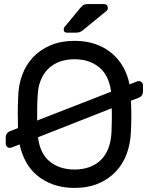

<svg xmlns="http://www.w3.org/2000/svg" viewBox="-20 -910 729 940"><path d="M8 0ZM373 -871Q384 -884 391.5 -887Q399 -890 410 -890H489Q508 -890 508 -870Q508 -863 503 -858L392 -767Q384 -760 375 -755Q366 -750 350 -750H308Q292 -750 292 -766Q292 -774 297 -779ZM69 -434Q70 -492 88.5 -542.5Q107 -593 142 -630Q177 -667 228 -688.5Q279 -710 345 -710Q402 -710 447.5 -694Q493 -678 527 -649.5Q561 -621 583 -582Q605 -543 614 -497L648 -510Q655 -513 659 -513Q668 -513 674 -507Q680 -501 680 -492V-464Q680 -439 658 -431L621 -417Q623 -377 623 -342Q623 -307 621 -266Q619 -208 600.5 -157.5Q582 -107 547 -70Q512 -33 461.5 -11.5Q411 10 345 10Q288 10 242.5 -6Q197 -22 163 -50Q129 -78 107.5 -117Q86 -156 76 -203L40 -189Q32 -186 29 -186Q20 -186 14 -192Q8 -198 8 -207V-235Q8 -260 30 -268L68 -283Q67 -322 67 -357Q67 -392 69 -434ZM164 -434Q162 -403 162 -375.5Q162 -348 162 -320L524 -461Q513 -542 465 -581Q417 -620 345 -620Q306 -620 273.5 -608.5Q241 -597 217 -574Q193 -551 179 -516Q165 -481 164 -434ZM526 -266Q527 -297 527.5 -324Q528 -351 527 -380L166 -238Q176 -157 224.5 -118.5Q273 -80 345 -80Q384 -80 416.5 -91.5Q449 -103 473 -126Q497 -149 510.5 -184Q524 -219 526 -266Z"/></svg>

Font: Rubik
Style: Regular
Weight: 400
Designer: Hubert & Fischer
Foundry: Hubert & Fischer
Version: Version 1.002; ttfautohint (v1.6)